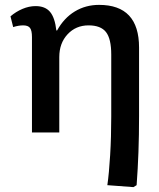

<svg xmlns="http://www.w3.org/2000/svg" viewBox="-20 -543 653 787"><path d="M527 224 420 216Q427 168 431.5 93Q436 18 436 -65V-319Q436 -384 414.5 -411.5Q393 -439 343 -439Q291 -439 257 -402.5Q223 -366 223 -309V0H111V-391Q111 -418 103 -428.5Q95 -439 75 -439Q56 -439 34 -432L23 -476Q45 -495 72 -506.5Q99 -518 126 -518Q165 -518 185 -494.5Q205 -471 211 -418H214Q242 -469 286.5 -496Q331 -523 386 -523Q550 -523 550 -348V-68Q550 11 547.5 80Q545 149 540 216Z"/></svg>

Font: Literata 12pt Medium
Style: Regular
Weight: 500
Designer: Latin by Veronika Burian and Jose Scaglione. Greek by Irene Vlachou. Cyrillic by Vera Evstafieva.
Foundry: TypeTogether
Version: Version 3.002